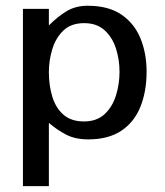

<svg xmlns="http://www.w3.org/2000/svg" viewBox="-20 -465 564 658"><path d="M389.6 -218.8Q389.6 -176.8 377.4 -137.7Q365.2 -98.6 338.4 -73.7Q311.5 -48.8 267.6 -48.8Q224.6 -48.8 198.2 -71.3Q171.9 -93.8 159.7 -132.3Q147.5 -170.9 147.5 -217.8Q147.5 -257.8 159.2 -296.4Q170.9 -335 197.3 -360.4Q223.6 -385.7 268.6 -385.7Q311.5 -385.7 338.4 -361.3Q365.2 -336.9 377.4 -298.8Q389.6 -260.7 389.6 -218.8ZM482.4 -218.8Q482.4 -282.2 461.4 -333.5Q440.4 -384.8 396 -415Q351.6 -445.3 280.3 -445.3Q239.3 -445.3 208.5 -426.8Q177.7 -408.2 147.5 -377.9V-434.6H58.6V172.9H147.5V-43.9Q175.8 -19.5 207 -3.4Q238.3 12.7 282.2 12.7Q351.6 12.7 396 -17.1Q440.4 -46.9 461.4 -99.6Q482.4 -152.3 482.4 -218.8Z"/></svg>

Font: Namkio Khamti Book
Style: Regular
Weight: 500
Designer: Debbi Hosken
Foundry: SIL International
Version: Version 3.917